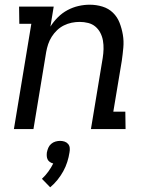

<svg xmlns="http://www.w3.org/2000/svg" viewBox="-20 -548 640 815"><path d="M39 0 113 -447H62L61 -520H208L194 -435Q207 -456 225.5 -474.5Q244 -493 266.5 -505Q289 -517 313 -522.5Q337 -528 361 -528Q389 -528 415 -520Q441 -512 459.5 -494Q478 -476 487.5 -451.5Q497 -427 501.5 -400.5Q506 -374 503.5 -346Q501 -318 497 -290L461 -74H512L513 0H366L416 -302Q419 -321 419.5 -339.5Q420 -358 417 -375.5Q414 -393 406 -408.5Q398 -424 385 -435Q372 -446 354.5 -450.5Q337 -455 318 -455Q301 -455 284 -451.5Q267 -448 251 -440Q235 -432 222 -419.5Q209 -407 199.5 -392Q190 -377 184.5 -360.5Q179 -344 176 -327L122 0ZM193 247 158 211Q173 197 185 180.5Q197 164 206 146Q198 144 191.5 139.5Q185 135 182 128.5Q179 122 178.5 114.5Q178 107 179 99Q181 89 185 79.5Q189 70 197 63Q205 56 215 53Q225 50 235 50Q245 50 254 53Q263 56 269 63Q275 70 276 79.5Q277 89 275 99Q272 119 265.5 139.5Q259 160 248.5 179Q238 198 224 215.5Q210 233 193 247Z"/></svg>

Font: Iosevka Etoile
Style: Italic
Weight: 400
Italic angle: -9°
Designer: Belleve Invis
Foundry: Belleve Invis
Version: Version 22.1.2; ttfautohint (v1.8.4)